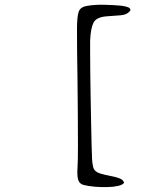

<svg xmlns="http://www.w3.org/2000/svg" viewBox="-20 -737 703 803"><path d="M377 44Q346 41 329.5 36.5Q313 32 307.5 16.5Q302 1 304 -32Q306 -62 306 -122Q306 -182 305.5 -258Q305 -334 304 -413Q303 -467 302.5 -518.5Q302 -570 302 -615Q302 -669 309.5 -689Q317 -709 348 -713Q378 -718 418.5 -717Q459 -716 488 -713Q505 -711 516 -706.5Q527 -702 525 -693Q512 -675 484 -673Q456 -671 429 -669Q383 -666 371 -642Q359 -618 357 -567Q357 -556 357 -521Q357 -486 357.5 -437Q358 -388 359 -333.5Q360 -279 361 -227Q362 -175 363 -134Q364 -93 365 -72Q367 -42 372.5 -30.5Q378 -19 397 -12Q416 -6 438 -2Q460 2 477.5 8Q495 14 499 27Q494 36 474 40.5Q454 45 428 45.5Q402 46 377 44Z"/></svg>

Font: Yuji Hentaigana Akari
Style: Regular
Weight: 400
Designer: Kataoka Yuji
Foundry: Kinuta Font Factory
Version: Version 3.002